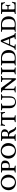

<svg xmlns="http://www.w3.org/2000/svg" viewBox="2746 -3260 526 6057"><g transform="rotate(-90 3008.5 -231.0)"><path d="M274 -437C363 -437 440 -355 440 -221C440 -98 379 -23 290 -23C193 -23 124 -111 124 -234C124 -369 199 -437 274 -437ZM527 -235C527 -377 413 -470 283 -470C144 -470 37 -369 37 -222C37 -86 140 10 275 10C439 10 527 -105 527 -235Z M740 -398C740 -424 752 -433 800 -433C855 -433 894 -414 894 -328C894 -251 865 -215 805 -215C785 -215 760 -216 740 -224ZM663 -62C663 -43 653 -34 622 -30L601 -27C597 -26 595 -25 595 -21V0L596 2C596 2 671 0 699 0C730 0 810 2 810 2L811 0V-21C811 -25 808 -26 804 -27L784 -30C752 -35 740 -40 740 -62V-196C758 -188 778 -186 803 -186C945 -186 974 -280 974 -340C974 -392 948 -462 806 -462C769 -462 729 -460 701 -460C672 -460 613 -462 598 -462L596 -461V-438C596 -436 597 -433 603 -433C650 -430 663 -429 663 -398Z M1272 -437C1361 -437 1438 -355 1438 -221C1438 -98 1377 -23 1288 -23C1191 -23 1122 -111 1122 -234C1122 -369 1197 -437 1272 -437ZM1525 -235C1525 -377 1411 -470 1281 -470C1142 -470 1035 -369 1035 -222C1035 -86 1138 10 1273 10C1437 10 1525 -105 1525 -235Z M1884 -346C1884 -264 1847 -240 1771 -240H1737V-402C1737 -421 1746 -433 1798 -433C1862 -433 1884 -407 1884 -346ZM1662 -62C1662 -42 1651 -32 1620 -29L1599 -27C1595 -27 1593 -25 1593 -21V0L1594 2C1594 2 1670 0 1698 0C1728 0 1798 2 1798 2L1801 0V-21C1801 -25 1798 -26 1794 -27L1782 -29C1759 -33 1737 -44 1737 -66V-211H1745C1813 -211 1838 -170 1851 -139L1881 -79C1895 -50 1930 10 1978 10C1991 10 2013 9 2032 2L2026 -19C1990 -19 1975 -43 1956 -86L1922 -161C1910 -192 1882 -225 1849 -228V-229C1907 -235 1959 -277 1959 -346C1959 -425 1890 -462 1794 -462C1769 -462 1735 -460 1698 -460C1658 -460 1596 -462 1596 -462L1594 -460V-439C1594 -437 1598 -433 1602 -433C1635 -430 1662 -426 1662 -397Z M2404 -426C2447 -426 2460 -406 2480 -334L2507 -337C2500 -385 2499 -430 2499 -474H2474C2472 -468 2463 -460 2447 -460H2126C2110 -460 2101 -468 2099 -474H2074C2074 -430 2074 -384 2066 -337L2093 -334C2113 -406 2125 -426 2170 -426H2215C2244 -426 2253 -417 2253 -395V-61C2253 -41 2240 -32 2210 -29L2190 -27C2186 -27 2184 -24 2184 -21V0L2185 2C2185 2 2262 0 2290 0C2320 0 2398 2 2398 2L2400 0V-21C2400 -24 2396 -27 2393 -27L2373 -29C2342 -32 2330 -39 2330 -61V-394C2330 -417 2339 -426 2367 -426Z M2806 10C2967 10 3001 -85 3001 -224V-400C3001 -420 3009 -427 3040 -431L3057 -433C3061 -433 3063 -435 3063 -438V-460L3061 -462C3061 -462 3006 -460 2978 -460C2948 -460 2888 -462 2888 -462L2886 -460V-438C2886 -435 2889 -433 2893 -433L2913 -431C2943 -428 2956 -422 2956 -400V-211C2956 -125 2955 -19 2823 -19C2716 -19 2702 -109 2702 -202V-400C2702 -420 2713 -428 2745 -431L2765 -433C2769 -433 2771 -435 2771 -438V-460L2769 -462C2769 -462 2694 -460 2666 -460C2635 -460 2560 -462 2560 -462L2558 -460V-438C2558 -435 2561 -433 2564 -433L2582 -431C2614 -427 2625 -422 2625 -400V-181C2625 -36 2737 10 2806 10Z M3570 -388C3570 -410 3581 -428 3613 -431L3633 -433C3637 -433 3640 -435 3640 -438V-461L3637 -462C3637 -462 3579 -460 3548 -460C3521 -460 3453 -462 3453 -462L3451 -460V-438C3451 -435 3457 -433 3461 -433L3482 -431C3512 -428 3526 -408 3526 -388V-151C3526 -134 3525 -125 3519 -125C3514 -125 3505 -133 3491 -149L3262 -460L3127 -462L3125 -459V-439C3125 -435 3131 -433 3134 -433C3172 -430 3185 -415 3195 -397V-71C3195 -52 3186 -32 3152 -29L3132 -27C3128 -27 3122 -25 3122 -21V0L3125 2C3125 2 3191 0 3218 0C3249 0 3310 2 3310 2L3311 0V-21C3311 -25 3308 -27 3304 -27L3284 -29C3254 -32 3239 -49 3239 -71V-312C3239 -335 3243 -347 3249 -347C3254 -347 3263 -339 3276 -323L3511 -10C3526 6 3535 12 3550 12C3562 12 3570 5 3570 -15Z M3840 -400C3840 -420 3851 -428 3882 -431L3903 -433C3907 -433 3909 -435 3909 -438V-460L3908 -462C3908 -462 3831 -460 3804 -460C3773 -460 3694 -462 3694 -462L3693 -460V-437C3693 -434 3696 -433 3700 -433L3720 -431C3751 -428 3763 -422 3763 -400V-67C3763 -48 3753 -32 3720 -29L3700 -27C3696 -27 3693 -25 3693 -21V0L3695 2C3695 2 3773 0 3801 0C3832 0 3908 2 3908 2L3909 0V-21C3909 -25 3906 -27 3903 -27L3882 -29C3850 -32 3840 -45 3840 -67Z M3972 -21V0L3973 2C3973 2 4049 0 4079 0C4110 0 4145 2 4225 2C4336 2 4460 -50 4460 -225C4460 -358 4378 -462 4211 -462C4185 -462 4098 -460 4079 -460C4061 -460 3973 -462 3973 -462L3972 -460V-438C3972 -435 3975 -433 3979 -433L4001 -431C4034 -428 4041 -428 4041 -402V-72C4041 -41 4031 -32 4001 -29L3978 -27C3974 -27 3972 -24 3972 -21ZM4118 -72V-402C4118 -427 4143 -433 4182 -433C4350 -433 4373 -312 4373 -208C4373 -68 4311 -27 4201 -27C4125 -27 4118 -44 4118 -72Z M4625 -164C4627 -171 4634 -175 4647 -175H4818L4863 -59C4864 -55 4865 -51 4865 -48C4865 -35 4848 -32 4825 -29L4807 -27C4803 -27 4800 -24 4800 -21V0L4802 2C4802 2 4886 0 4914 0C4944 0 4997 2 4997 2L5000 0V-21C5000 -24 4999 -26 4992 -27C4959 -30 4946 -36 4930 -76L4784 -447C4777 -464 4765 -472 4744 -472C4735 -472 4721 -467 4711 -446L4536 -70C4519 -34 4497 -30 4472 -27C4469 -27 4466 -24 4466 -21V0L4468 2C4468 2 4513 0 4533 0C4552 0 4635 2 4635 2L4637 0V-21C4637 -24 4634 -27 4631 -27L4618 -28C4593 -30 4577 -33 4577 -46C4577 -49 4579 -54 4581 -59ZM4806 -204H4670C4650 -204 4650 -213 4650 -218L4727 -401H4729Z M5034 -21V0L5035 2C5035 2 5111 0 5141 0C5172 0 5207 2 5287 2C5398 2 5522 -50 5522 -225C5522 -358 5440 -462 5273 -462C5247 -462 5160 -460 5141 -460C5123 -460 5035 -462 5035 -462L5034 -460V-438C5034 -435 5037 -433 5041 -433L5063 -431C5096 -428 5103 -428 5103 -402V-72C5103 -41 5093 -32 5063 -29L5040 -27C5036 -27 5034 -24 5034 -21ZM5180 -72V-402C5180 -427 5205 -433 5244 -433C5412 -433 5435 -312 5435 -208C5435 -68 5373 -27 5263 -27C5187 -27 5180 -44 5180 -72Z M5870 0C5900 0 5959 2 5959 2L5961 0L5981 -115L5956 -118C5944 -66 5916 -34 5865 -34H5770C5752 -34 5741 -53 5741 -72V-225H5816C5842 -225 5851 -214 5855 -194L5860 -172C5860 -169 5862 -167 5867 -167H5884L5886 -169C5884 -192 5880 -213 5880 -238C5880 -262 5884 -290 5886 -312C5886 -314 5886 -315 5884 -315H5867C5863 -315 5861 -313 5861 -310L5855 -289C5851 -269 5844 -257 5816 -257H5741V-402C5741 -419 5751 -426 5770 -426H5850C5914 -426 5933 -373 5944 -336L5969 -340C5962 -378 5955 -417 5954 -460L5952 -462C5952 -462 5881 -460 5851 -460H5704C5674 -460 5596 -462 5596 -462L5595 -460V-437C5595 -436 5595 -434 5601 -433L5624 -431C5652 -429 5664 -425 5664 -402V-72C5664 -52 5655 -32 5624 -29L5601 -27C5596 -27 5595 -24 5595 -22V0L5596 2C5596 2 5665 0 5695 0Z"/></g></svg>

Font: Linux Libertine O C
Style: Regular
Weight: 400
Designer: Philipp H. Poll
Foundry: Philipp H. Poll
Version: Version 4.0.3